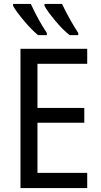

<svg xmlns="http://www.w3.org/2000/svg" viewBox="-20 -964 519 984"><path d="M47 -944V-934Q63 -905 103 -857.5Q143 -810 175 -784H220V-795Q176 -861 138 -944ZM208 -944V-934Q223 -906 263.5 -857.5Q304 -809 337 -784H381V-795Q361 -825 336.5 -869Q312 -913 298 -944ZM427 -78H172V-335H412V-411H172V-637H427V-714H85V0H427Z"/></svg>

Font: Noto Sans UI SemiCondensed
Style: Regular
Weight: 400
Width: 4
Designer: Monotype Design Team
Foundry: Monotype Imaging Inc.
Version: 1.001